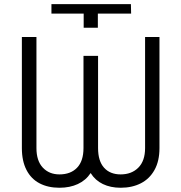

<svg xmlns="http://www.w3.org/2000/svg" viewBox="-20 -883 863 913"><path d="M224.6 -818.4V-863.3H602.5L603.5 -818.4H445.3V-751H377.9V-818.4ZM446.3 -617.2V-178.7Q446.3 -117.2 474.9 -85.4Q503.4 -53.7 553.7 -53.7Q606 -53.7 637.9 -85.9Q669.9 -118.2 669.9 -178.7V-707H738.3V-178.7Q738.3 -117.2 714.8 -75Q691.4 -32.7 649.9 -11.5Q608.4 9.8 553.7 9.8Q505.9 9.8 469.2 -7.8Q432.6 -25.4 411.1 -60.1Q388.2 -25.4 350.1 -7.8Q312 9.8 262.7 9.8Q208.5 9.8 168.2 -11.2Q127.9 -32.2 106 -74.7Q84 -117.2 84 -178.7V-707H153.3V-178.7Q153.3 -118.2 183.6 -85.9Q213.9 -53.7 262.7 -53.7Q315.9 -53.7 346.4 -85.4Q377 -117.2 377 -178.7V-617.2Z"/></svg>

Font: Pretendard Light
Style: Regular
Weight: 300
Designer: Base glyphs from Inter by Rasmus Andersson; Hangeul glyphs from Noto Sans CJK(Source Han Sans) by Jang Soo-young and Kan
Foundry: Kil Hyung-jin
Version: Version 1.309